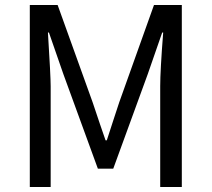

<svg xmlns="http://www.w3.org/2000/svg" viewBox="-20 -753 852 773"><path d="M100 -733H212L353 -341Q387 -239 405 -188H410Q419 -214 435 -265L460 -341L600 -733H712V0H625V-406Q625 -468 637 -622H633L575 -455L436 -74H374L235 -455L177 -622H173Q184 -446 184 -406V0H100Z"/></svg>

Font: `nÑOSR
Style: Regular
Weight: 400
Designer: Ryoko NISHIZUKA ¬âXZm¬º[P (kana & ideographs); Paul D. Hunt (Latin, Greek & Cyrillic); Wenlong ZHANG _ e¬á¬ü¬ô (bopomof
Foundry: Adobe Systems Incorporated
Version: Version 1.00 June 24, 2014, initial release